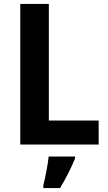

<svg xmlns="http://www.w3.org/2000/svg" viewBox="-20 -734 549 975"><path d="M83 0H481V-122H228V-714H83ZM361 71V61H227C223 104 209 171 200 208V221H285C316 170 342 117 361 71Z"/></svg>

Font: Noto Sans Malayalam SemiCondensed
Style: Bold
Weight: 700
Width: 4
Designer: Jelle Bosma - Monotype Design Team
Foundry: Monotype Imaging Inc.
Version: Version 2.104